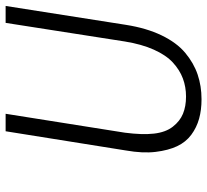

<svg xmlns="http://www.w3.org/2000/svg" viewBox="-46 -654 712 659"><g transform="rotate(-90 309.5 -324.0)"><path d="M298.8 12.2Q262.2 12.2 232.2 3.9Q202.1 -4.4 177 -22.9Q151.9 -41.5 137.7 -71.5Q123.5 -101.6 118.2 -145.3Q112.8 -189 123 -247.1L189 -660.2H249L184.1 -251Q176.3 -191.4 180.9 -151.1Q185.5 -110.8 204.6 -86.4Q223.6 -62 249 -51.5Q274.4 -41 308.1 -41Q341.3 -41 370.1 -51.8Q398.9 -62.5 424.6 -85.9Q450.2 -109.4 469 -151.4Q487.8 -193.4 497.1 -251L561 -660.2H619.1L554.2 -247.1Q543 -176.3 518.1 -124.8Q493.2 -73.2 458.3 -43.9Q423.3 -14.6 383.8 -1.2Q344.2 12.2 298.8 12.2Z"/></g></svg>

Font: Office Code Pro Light Italic
Style: Regular
Weight: 300
Italic angle: -9°
Designer: Nathan Rutzky & Paul D. Hunt
Foundry: Adobe Systems Incorporated
Version: Version 1.004;PS 001.004;hotconv 1.0.70;makeotf.lib2.5.58329